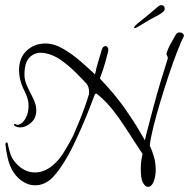

<svg xmlns="http://www.w3.org/2000/svg" viewBox="-20 -683 735 746"><path d="M555 43Q546 43 538.5 32Q531 21 529 6Q528 -2 527.5 -10.5Q527 -19 527 -28Q527 -41 528.5 -55Q530 -69 534 -85Q507 -125 479.5 -168.5Q452 -212 422 -251Q392 -290 357 -318Q353 -321 350.5 -318Q348 -315 348 -315Q342 -300 330.5 -269.5Q319 -239 302.5 -200.5Q286 -162 267 -122.5Q248 -83 226.5 -49Q205 -15 184 7Q154 37 116 37Q92 37 69.5 23Q47 9 31 -16Q16 -41 9.5 -71Q3 -101 1 -123Q2 -131 9 -129Q14 -105 20 -86Q26 -67 42 -49Q74 -13 116 -13Q151 -13 183 -39Q209 -60 228.5 -92Q248 -124 264 -155Q272 -173 284.5 -203Q297 -233 308 -263.5Q319 -294 324 -312Q326 -316 326 -319.5Q326 -323 326 -327Q326 -345 317 -357Q297 -379 271.5 -404Q246 -429 217 -449.5Q188 -470 157 -476Q153 -477 148 -477.5Q143 -478 138 -478Q112 -478 93.5 -458.5Q75 -439 75 -392Q75 -373 83.5 -353Q92 -333 102.5 -313.5Q113 -294 118 -277Q121 -265 121 -255Q121 -224 100.5 -206Q80 -188 59 -188Q46 -188 37 -194Q33 -197 35 -200Q37 -203 41 -200Q50 -195 62 -203Q74 -211 82.5 -229.5Q91 -248 91 -272Q91 -287 87 -300Q83 -314 76 -327.5Q69 -341 64 -355Q54 -384 54 -411Q54 -458 83.5 -486Q113 -514 157 -514Q190 -514 226 -493Q262 -472 294.5 -443.5Q327 -415 349 -394Q352 -404 352.5 -408Q353 -412 354.5 -418Q356 -424 360.5 -439.5Q365 -455 375 -488Q379 -504 390 -504Q395 -504 398.5 -498.5Q402 -493 400 -482Q396 -466 388.5 -439Q381 -412 368 -378Q427 -316 464.5 -262.5Q502 -209 521 -175.5Q540 -142 543 -138Q546 -153 555.5 -189Q565 -225 577.5 -272Q590 -319 604.5 -367.5Q619 -416 632 -456V-458Q632 -462 629 -467Q626 -472 627 -475Q634 -498 644.5 -515.5Q655 -533 664 -550Q669 -557 677 -557Q692 -557 695 -544Q685 -525 669 -484Q653 -443 635.5 -390.5Q618 -338 602 -284.5Q586 -231 575 -186Q564 -141 562 -117Q570 -101 577.5 -76Q585 -51 585 -24Q585 2 577 22.5Q569 43 555 43ZM501 -575Q501 -580 512.5 -590Q524 -600 558 -627L597 -660Q602 -663 606 -663Q620 -663 620 -648Q620 -640 606 -631Q596 -624 586.5 -619.5Q577 -615 563 -607Q541 -594 521 -582Q501 -570 501 -575Z"/></svg>

Font: Grey Qo
Style: Regular
Weight: 400
Designer: Robert E. Leuschke
Foundry: Robert E. Leuschke
Version: Version 2.010